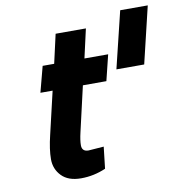

<svg xmlns="http://www.w3.org/2000/svg" viewBox="-78 -753 788 837"><g transform="rotate(-10 315.5 -334.0)"><path d="M631 -680 571 -429H448L509 -680ZM238 -130Q238 -102 267 -102L335 -107L324 -11Q271 12 214.5 12Q158 12 128.5 -18.5Q99 -49 99 -92.5Q99 -136 114 -198L158 -386H104L134 -500H185L214 -628H348L319 -500H424L396 -386H292L246 -186Q238 -152 238 -130Z"/></g></svg>

Font: Titillium Web
Style: Bold Italic
Weight: 700
Italic angle: -13°
Version: Version 1.001;PS 57.000;hotconv 1.0.70;makeotf.lib2.5.55311